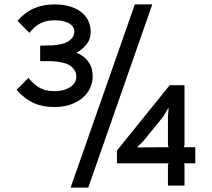

<svg xmlns="http://www.w3.org/2000/svg" viewBox="-20 -840 960 870"><path d="M865 -100H812L816 -95V1H741V-95L745 -100H510V-158L749 -454H816V-180L812 -173H865ZM670 -820 380 10H300L591 -820ZM400 -494Q400 -469 389.5 -444Q379 -419 357.5 -399.5Q336 -380 303 -367.5Q270 -355 225 -355Q172 -355 131 -374Q90 -393 55 -433L109 -487Q133 -457 160 -442Q187 -427 225 -427Q253 -427 272.5 -433.5Q292 -440 304 -449.5Q316 -459 321 -470.5Q326 -482 326 -492Q326 -518 305 -537Q284 -556 236 -561Q229 -562 217 -562.5Q205 -563 193 -563H162V-633Q179 -633 193 -634Q205 -634 217 -634.5Q229 -635 234 -636Q259 -639 275 -645.5Q291 -652 300.5 -661Q310 -670 313.5 -679.5Q317 -689 317 -697Q317 -705 313 -714Q309 -723 299 -730.5Q289 -738 271 -743Q253 -748 226 -748Q189 -748 162.5 -734Q136 -720 113 -691L59 -746Q94 -785 135 -802.5Q176 -820 227 -820Q270 -820 301 -809.5Q332 -799 352 -782Q372 -765 381.5 -742.5Q391 -720 391 -695Q391 -663 373 -640Q355 -617 328 -602V-600Q360 -588 380 -561Q400 -534 400 -494ZM745 -173 741 -180V-311L744 -350H742L720 -312L629 -200L602 -174V-172Z"/></svg>

Font: TypoPRO Sinkin Sans
Style: 400 Regular
Weight: 400
Designer: Keith Bates
Foundry: K-Type
Version: Sinkin Sans (version 1.0)  by Keith Bates   •   © 2014   www